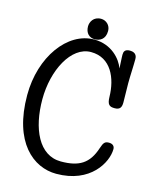

<svg xmlns="http://www.w3.org/2000/svg" viewBox="-141 -1064 942 1172"><g transform="rotate(15 330.5 -478.5)"><path d="M628 -222C628 -241 615 -253 592 -253C567 -253 558 -244 546 -207C512 -102 451 -66 337 -66C198 -66 130 -219 130 -404C130 -588 218 -759 343 -759C470 -759 520 -640 522 -524C523 -474 538 -465 570 -465C603 -465 613 -481 613 -513C613 -555 611 -592 611 -634C611 -682 615 -740 615 -787C615 -797 614 -829 570 -829C538 -829 532 -812 532 -793C532 -790 532 -777 536 -707C516 -763 452 -838 342 -838C174 -838 34 -647 34 -405C34 -106 184 14 329 14C545 14 628 -138 628 -222ZM284 -906C284 -863 310 -840 343 -840C373 -840 410 -855 410 -910C410 -946 382 -971 350 -971C302 -971 284 -933 284 -906Z"/></g></svg>

Font: Life Savers
Style: ExtraBold
Weight: 800
Designer: Pablo Impallari, Rodrigo Fuenzalida, Brenda Gallo
Foundry: Pablo Impallari, Rodrigo Fuenzalida, Brenda Gallo
Version: Version 3.000